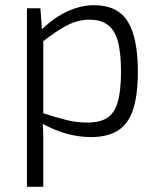

<svg xmlns="http://www.w3.org/2000/svg" viewBox="-20 -517 613 741"><path d="M342 -497Q434 -497 473 -434Q512 -371 512 -241Q512 -148 493 -92.5Q474 -37 434 -12.5Q394 12 331 12Q283 12 235.5 -1.5Q188 -15 141 -41L144 -81Q196 -64 235.5 -54Q275 -44 318 -44Q365 -44 393 -61.5Q421 -79 434 -122Q447 -165 447 -241Q447 -315 434.5 -358.5Q422 -402 395.5 -421.5Q369 -441 324 -441Q282 -441 240.5 -420Q199 -399 143 -355L139 -401Q169 -431 202.5 -452.5Q236 -474 272 -485.5Q308 -497 342 -497ZM136 -485 143 -388 147 -379V-59L144 -47Q147 -19 147 5Q147 29 147 57V204H84V-485Z"/></svg>

Font: Exo 2 Light
Style: Regular
Weight: 300
Designer: Natanael Gama
Foundry: Natanael Gama
Version: Version 2.010